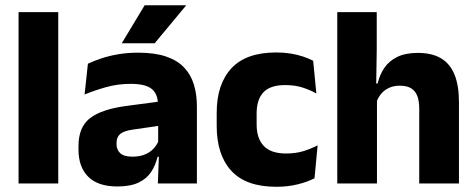

<svg xmlns="http://www.w3.org/2000/svg" viewBox="-20 -707 1836 740"><path d="M51.5 0V-660.3H204.5V0Z M588.4 0 593.1 -123 589.6 -130.7V-284L588.7 -303.9Q588.7 -345.1 564.5 -364.5Q540.3 -383.8 483.8 -383.8Q434.3 -383.8 389.8 -371.4Q345.3 -359 306 -342.8L318.8 -461.4Q342.3 -472.5 371.7 -482.3Q401.2 -492.1 436.6 -498Q471.9 -504 512.4 -504Q577 -504 620.6 -489Q664.1 -474 690 -446.4Q716 -418.8 727.4 -380.6Q738.9 -342.5 738.9 -296.4V0ZM432 11.7Q358.4 11.7 320.5 -25.4Q282.5 -62.6 282.5 -131V-144.3Q282.5 -217.1 327.1 -251.7Q371.8 -286.3 469.3 -299L601.3 -316.5L610.3 -224.6L493.3 -207.7Q457.8 -202.8 443.5 -190.8Q429.1 -178.8 429.1 -155.4V-151.8Q429.1 -129.5 443.6 -116.4Q458.1 -103.2 490.1 -103.2Q518 -103.2 538.1 -111.5Q558.3 -119.8 571.4 -133.8Q584.6 -147.7 591.1 -164.4L612.6 -102.7H587.3Q579.6 -70.3 562.7 -44.5Q545.8 -18.6 514.4 -3.5Q483.1 11.7 432 11.7ZM537.6 -686.8H696.4V-684.9L576.1 -540.2H450.1V-541.7Z M1045.1 12.9Q928.1 12.9 871.7 -48.5Q815.2 -109.9 815.2 -221.7V-272.7Q815.2 -382.2 871.7 -443.5Q928.2 -504.8 1044.7 -504.8Q1074.4 -504.8 1100.5 -500.6Q1126.6 -496.3 1148.5 -488.9Q1170.4 -481.6 1187 -472.8L1199.3 -346.6Q1175 -360.5 1145.6 -369.8Q1116.2 -379.1 1079 -379.1Q1021.1 -379.1 995.1 -351Q969.1 -323 969.1 -270V-227.3Q969.1 -173.4 996.7 -144.4Q1024.2 -115.4 1082.5 -115.4Q1119.1 -115.4 1148.3 -124.2Q1177.5 -133 1204.2 -146.8L1192.2 -20Q1166.1 -6.2 1128 3.3Q1090 12.9 1045.1 12.9Z M1595.8 0V-288.8Q1595.8 -315.9 1588.9 -335.6Q1581.9 -355.4 1565.6 -366Q1549.3 -376.7 1520.5 -376.7Q1496.9 -376.7 1478.9 -368.2Q1461 -359.8 1449.2 -345.6Q1437.4 -331.4 1431.1 -313.5L1400.1 -385H1435.4Q1443.2 -418.5 1461.1 -445.1Q1479.1 -471.7 1510.7 -487.4Q1542.3 -503.1 1590.4 -503.1Q1645.4 -503.1 1680.4 -481.9Q1715.4 -460.7 1732.1 -418.7Q1748.9 -376.6 1748.9 -313.3V0ZM1279.9 0V-660.3H1432V-513.3L1429.5 -351.4L1432.9 -339.5V0Z"/></svg>

Font: Anek Bangla Medium
Style: Regular
Weight: 500
Designer: Sulekha Rajkumar (Bangla), Yesha Goshar (Latin)
Foundry: Ek Type
Version: Version 1.003